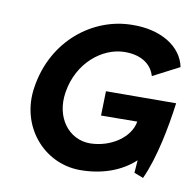

<svg xmlns="http://www.w3.org/2000/svg" viewBox="-60 -529 608 596"><g transform="rotate(10 243.5 -231.0)"><path d="M45 -224C25 -100 113 4 228 5C297 5 357 -16 400 -56L397 -16L426 -5C458 -74 477 -175 487 -251L266 -250L264 -173L378 -174C370 -124 312 -83 245 -82C178 -82 130 -144 143 -225C158 -321 233 -379 301 -380C348 -381 386 -362 398 -321L481 -364C468 -428 400 -469 310 -467C188 -466 68 -375 45 -224Z"/></g></svg>

Font: Rabbid Highway Sign II Hop
Style: Obl
Weight: 400
Foundry: Cannot Into Space Fonts
Version: Version 0.277